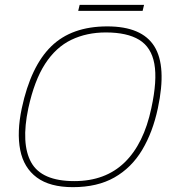

<svg xmlns="http://www.w3.org/2000/svg" viewBox="-20 -763 722 793"><path d="M303 -718 309 -743H575L569 -718ZM281 10Q186 10 132 -30Q78 -70 63.5 -143.5Q49 -217 70 -316Q107 -489 191.5 -571.5Q276 -654 423 -654Q566 -654 617.5 -571.5Q669 -489 632 -316Q611 -217 567 -143.5Q523 -70 452.5 -30Q382 10 281 10ZM287 -15Q415 -15 494.5 -92Q574 -169 605 -316Q630 -431 617.5 -499.5Q605 -568 555 -598.5Q505 -629 417 -629Q338 -629 274.5 -598.5Q211 -568 166.5 -499.5Q122 -431 97 -316Q66 -169 109 -92Q152 -15 287 -15Z"/></svg>

Font: Kanit Thin
Style: Italic
Weight: 250
Italic angle: -12°
Designer: Katatrad Team
Foundry: CadsonDemak
Version: Version 2.000; ttfautohint (v1.8.3)